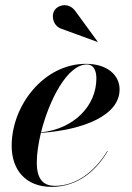

<svg xmlns="http://www.w3.org/2000/svg" viewBox="-20 -719 516 749"><path d="M221.5 -606 360 -555.5 361 -556.5 273 -677C247.5 -710.5 206.5 -700.5 192.5 -678.5C177.5 -654 189.5 -615.5 221.5 -606ZM123.5 -85C123.5 -118 129.5 -158.5 139.5 -200.5C306 -212.5 446.5 -268.5 446.5 -370C446.5 -426.5 398 -470 315 -470C152 -470 25.5 -309 25.5 -150C25.5 -57.5 79 10 181.5 10C285.5 10 357 -56 400 -129L398.5 -130C350 -49.5 277 6 194.5 6C153 6 123.5 -15 123.5 -85ZM319 -467.5C347.5 -467.5 356 -440 356 -413C356 -307 270 -216.5 140 -202.5C171.5 -328.5 242.5 -467.5 319 -467.5Z"/></svg>

Font: Bodoni* 96pt Medium
Style: Italic
Weight: 500
Italic angle: -13°
Version: Version 2.3